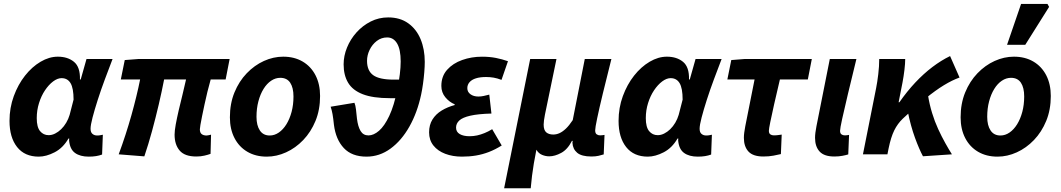

<svg xmlns="http://www.w3.org/2000/svg" viewBox="-20 -803 5518 999"><path d="M181.6 12Q108.5 12 69 -37.9Q29.5 -87.8 29.5 -174Q29.5 -242.2 51.7 -302.8Q73.9 -363.3 110.2 -409.4Q146.6 -455.5 191.3 -481.8Q235.9 -508.1 280.9 -508.1Q332.2 -508.1 364.9 -481.3Q397.7 -454.4 396 -389.6H400L430.1 -496.1H565.7Q546.2 -445.2 525.6 -390Q505 -334.7 488.5 -283.2Q472 -231.6 461.6 -191.8Q451.2 -152 451.2 -132.9Q451.2 -114.7 461 -106.4Q470.8 -98 485.4 -98Q495.5 -98 502.2 -99.5Q508.8 -101 515.1 -102L511.2 1.1Q496.6 6.5 479.5 9.3Q462.4 12 441.5 12Q397.2 12 370.4 -7.2Q343.6 -26.4 339.5 -72.4Q339.5 -74 339.8 -76.7Q340 -79.4 340.2 -82.2H336.2Q308 -33.2 264.2 -10.6Q220.4 12 181.6 12ZM233.1 -99.7Q249.9 -99.7 266.6 -108Q283.2 -116.2 298.1 -130.6Q313 -145 324.5 -164.4Q335.9 -183.8 342.3 -205.3L362.8 -284.7Q362.8 -344.2 347.1 -370.3Q331.4 -396.4 300.4 -396.4Q279.3 -396.4 256.5 -379.4Q233.7 -362.3 214.2 -333.3Q194.7 -304.3 183 -266.7Q171.2 -229.2 171.2 -188.3Q171.2 -141.5 188.6 -120.6Q206 -99.7 233.1 -99.7Z M1001.3 11.3Q941.3 11.3 914.9 -19.5Q888.4 -50.3 888.4 -102.4Q888.4 -122.6 894.4 -155.6Q900.5 -188.7 909.8 -228.9Q919.2 -269.1 929.6 -310.6Q940 -352.2 948 -389.4H833.9Q822 -327.9 806 -259.2Q789.9 -190.6 771.1 -121.3Q752.2 -52 731 10.6L597.6 0Q635.2 -101.7 663.7 -203.2Q692.1 -304.7 709 -389.4H608.6L629.1 -490.5L701.4 -496.1H1174.8L1154 -389.4H1076.2Q1067.5 -358.9 1059.2 -325.2Q1050.9 -291.6 1044 -258.7Q1037 -225.8 1031.4 -198.6Q1025.8 -171.3 1022.8 -153.3Q1019.9 -135.3 1019.9 -130.3Q1019.9 -112.6 1029.3 -105.3Q1038.7 -97.9 1055.1 -97.9Q1060.1 -97.9 1065.4 -99.4Q1070.8 -100.9 1078.1 -102.3L1075.5 -2.5Q1062.9 2.2 1043.9 6.7Q1024.8 11.3 1001.3 11.3Z M1368.1 12Q1310.2 12 1267.1 -13.3Q1223.9 -38.6 1200.1 -84.7Q1176.2 -130.8 1176.2 -192.5Q1176.2 -264.4 1200 -322.2Q1223.8 -380.1 1263.8 -421.7Q1303.9 -463.4 1353.2 -485.8Q1402.6 -508.1 1453.5 -508.1Q1511.4 -508.1 1554.6 -482.8Q1597.7 -457.5 1621.6 -411.4Q1645.4 -365.3 1645.4 -303.6Q1645.4 -231.7 1621.6 -173.9Q1597.8 -116.1 1557.8 -74.4Q1517.8 -32.7 1468.5 -10.4Q1419.2 12 1368.1 12ZM1383.3 -98Q1408.5 -98 1430.9 -113.5Q1453.3 -129 1470.3 -156.5Q1487.3 -184 1497.2 -221Q1507 -258 1507 -300.9Q1507 -346.9 1490 -372.5Q1473 -398.1 1438.4 -398.1Q1413.2 -398.1 1390.8 -383Q1368.3 -367.9 1351.3 -340.4Q1334.3 -313 1324.5 -276Q1314.6 -239 1314.6 -195.2Q1314.6 -150.3 1332.1 -124.2Q1349.5 -98 1383.3 -98Z M1887 12Q1810.8 12 1769 -32.6Q1727.2 -77.1 1717.5 -153.6Q1714 -188.1 1710.2 -209.1Q1706.4 -230.2 1700.4 -247.7L1824.2 -268.2Q1829.7 -255.2 1832.2 -233.8Q1834.7 -212.5 1837.3 -185.8Q1842.3 -144.4 1856.2 -121.4Q1870.1 -98.4 1897.2 -98.4Q1924 -98.4 1952.1 -122.6Q1980.2 -146.8 2005.4 -200Q2030.6 -253.3 2047.9 -340Q2055.9 -381 2060.4 -417.1Q2064.8 -453.2 2064.8 -483.2Q2064.8 -545.5 2046.1 -576.9Q2027.4 -608.2 1994.6 -608.2Q1964.1 -608.2 1940.3 -589.8Q1916.5 -571.4 1903.1 -543.4Q1889.7 -515.5 1889.7 -486.6Q1889.7 -434.8 1921.9 -411.8Q1954 -388.7 2028.4 -388.7H2075.3L2065.3 -292.2H2009Q1920.4 -292.2 1867.6 -312.7Q1814.8 -333.2 1791.4 -372.4Q1767.9 -411.6 1767.9 -468.2Q1767.9 -512.2 1785.5 -555.4Q1803 -598.7 1834.9 -634.3Q1866.7 -669.8 1908.9 -691.1Q1951.1 -712.4 1999.8 -712.4Q2061.6 -712.4 2104.2 -681.8Q2146.9 -651.2 2168.5 -598.9Q2190.1 -546.5 2190.1 -481Q2190.1 -457.8 2187.6 -427.4Q2185.1 -397 2180.9 -366.6Q2176.7 -336.1 2171.2 -310.8Q2151.4 -217.6 2110.3 -144.6Q2069.2 -71.6 2012 -29.8Q1954.8 12 1887 12Z M2383.6 12Q2335.5 12 2296.5 -2.8Q2257.6 -17.6 2235.1 -45.9Q2212.6 -74.2 2212.6 -114.5Q2212.6 -153.2 2230.2 -181.4Q2247.8 -209.6 2278.2 -228Q2308.6 -246.4 2345.7 -256.4V-260.4Q2318.3 -271.4 2297.3 -296.7Q2276.4 -322 2276.4 -356Q2276.4 -406.2 2306.4 -439.9Q2336.3 -473.5 2384.8 -490.8Q2433.2 -508 2487.8 -508Q2527.5 -508 2560.5 -501.5Q2593.5 -494.9 2623 -484.5L2589.4 -387.4Q2567 -395.9 2548.1 -399.1Q2529.2 -402.3 2509 -402.3Q2477.8 -402.3 2456.1 -395.4Q2434.5 -388.6 2423 -375.3Q2411.5 -362 2411.5 -344.4Q2411.5 -324.4 2427.9 -312.6Q2444.2 -300.7 2469.2 -300.7Q2482.5 -300.7 2496.5 -303.7Q2510.4 -306.7 2525.8 -310.7L2537 -212.2Q2467.3 -210.3 2427 -201Q2386.7 -191.8 2369.8 -176.1Q2352.9 -160.5 2352.9 -139Q2352.9 -116.6 2372.1 -105.4Q2391.3 -94.2 2423.2 -94.2Q2443.3 -94.2 2462.6 -98.4Q2482 -102.7 2501.4 -110.7Q2520.9 -118.6 2540.9 -130.8L2590.5 -46Q2556.1 -24.6 2523.5 -12.1Q2491 0.4 2456.8 6.2Q2422.7 12 2383.6 12Z M2603 176.7 2738.6 -496.1H2875.4L2815.4 -206.5Q2812.2 -192.1 2810.5 -177.3Q2808.7 -162.4 2808.7 -154.8Q2808.7 -125.9 2822.2 -114.4Q2835.7 -103 2858.7 -103Q2875.1 -103 2891.1 -110.2Q2907.1 -117.4 2924.3 -133.6Q2941.5 -149.9 2960 -178L3022.7 -496.1H3161.2Q3135.9 -395.7 3116.7 -316.6Q3097.5 -237.4 3087.2 -187.8Q3076.8 -138.2 3076.8 -125.1Q3076.8 -109.6 3084.5 -104.2Q3092.1 -98.7 3102.1 -98.7Q3107.3 -98.7 3113.5 -99.4Q3119.7 -100.1 3125.4 -101.1L3121.2 0.4Q3110 4.2 3094.2 7.7Q3078.4 11.3 3057.3 11.3Q3006.4 11.3 2983.3 -8Q2960.2 -27.4 2958.5 -60.1Q2958.5 -62.1 2958.9 -63.9Q2959.2 -65.8 2959.9 -70H2955.9Q2933.2 -25.3 2900.1 -7.5Q2867 10.4 2837.7 10.4Q2818.8 10.4 2800.5 2.8Q2782.1 -4.7 2770.9 -23.9Q2763 14.7 2757.6 47.6Q2752.2 80.5 2748.2 111.7Q2744.3 142.8 2741.4 176.7Z M3350.6 12Q3277.5 12 3238 -37.9Q3198.5 -87.8 3198.5 -174Q3198.5 -242.2 3220.7 -302.8Q3242.9 -363.3 3279.2 -409.4Q3315.6 -455.5 3360.3 -481.8Q3404.9 -508.1 3449.9 -508.1Q3501.2 -508.1 3533.9 -481.3Q3566.7 -454.4 3565 -389.6H3569L3599.1 -496.1H3734.7Q3715.2 -445.2 3694.6 -390Q3674 -334.7 3657.5 -283.2Q3641 -231.6 3630.6 -191.8Q3620.2 -152 3620.2 -132.9Q3620.2 -114.7 3630 -106.4Q3639.8 -98 3654.4 -98Q3664.5 -98 3671.2 -99.5Q3677.8 -101 3684.1 -102L3680.2 1.1Q3665.6 6.5 3648.5 9.3Q3631.4 12 3610.5 12Q3566.2 12 3539.4 -7.2Q3512.6 -26.4 3508.5 -72.4Q3508.5 -74 3508.8 -76.7Q3509 -79.4 3509.2 -82.2H3505.2Q3477 -33.2 3433.2 -10.6Q3389.4 12 3350.6 12ZM3402.1 -99.7Q3418.9 -99.7 3435.6 -108Q3452.2 -116.2 3467.1 -130.6Q3482 -145 3493.5 -164.4Q3504.9 -183.8 3511.3 -205.3L3531.8 -284.7Q3531.8 -344.2 3516.1 -370.3Q3500.4 -396.4 3469.4 -396.4Q3448.3 -396.4 3425.5 -379.4Q3402.7 -362.3 3383.2 -333.3Q3363.7 -304.3 3352 -266.7Q3340.2 -229.2 3340.2 -188.3Q3340.2 -141.5 3357.6 -120.6Q3375 -99.7 3402.1 -99.7Z M3951.8 11.3Q3898.2 11.3 3874.3 -14.6Q3850.5 -40.5 3850.5 -85.7Q3850.5 -98.9 3852.4 -113.3Q3854.3 -127.7 3857.8 -146.3L3906.1 -389.4H3764.5L3784.9 -490.5L3855.5 -496.1H4204L4183.2 -389.4H4037.9Q4020.5 -316.8 4007.8 -259.9Q3995 -203 3987.8 -167.4Q3980.6 -131.8 3980.6 -122.6Q3980.6 -109 3988.2 -103.9Q3995.8 -98.7 4005.6 -98.7Q4019.3 -98.7 4028.9 -100.2Q4038.5 -101.7 4047.3 -102.7L4043.1 -1.3Q4027.4 2.5 4004.2 6.9Q3980.9 11.3 3951.8 11.3Z M4321.1 11.3Q4268.2 11.3 4244.5 -14.6Q4220.8 -40.5 4220.8 -85.7Q4220.8 -98.9 4222.7 -113.3Q4224.6 -127.7 4228.1 -146.3L4297.6 -496.1H4436Q4411 -393.8 4391.8 -313.7Q4372.5 -233.6 4361.8 -184Q4351 -134.5 4351 -122.6Q4351 -109 4358.3 -103.9Q4365.6 -98.7 4375.1 -98.7Q4379.7 -98.7 4385.7 -99.2Q4391.6 -99.7 4397.8 -101.1L4393.6 0.4Q4381.6 4.2 4363.2 7.7Q4344.7 11.3 4321.1 11.3Z M4470 0 4538.7 -345.2Q4544.7 -375 4549.7 -416.7Q4554.7 -458.4 4554.7 -496.1H4689.9Q4689.9 -472.7 4685.9 -439.2Q4681.9 -405.6 4675.9 -374L4655.6 -270.8H4659.6Q4699.2 -327.6 4742.4 -373.6Q4785.7 -419.6 4831.3 -454.2Q4877 -488.8 4923.4 -511.3L4972.6 -399.6Q4934.6 -386 4891 -359.5Q4847.5 -333 4795 -290.2Q4742.5 -247.4 4677 -185.2Q4650.3 -159.7 4632.9 -124.6Q4615.5 -89.5 4603.4 -30.4L4597.4 0ZM4782.3 10.1Q4773 -6.9 4762.5 -31.2Q4751.9 -55.5 4740.9 -85.7Q4729.9 -116 4720.1 -151.3Q4710.3 -186.5 4702.6 -226.3L4808.7 -306.2Q4816.2 -259.4 4829.8 -215.1Q4843.3 -170.8 4861.4 -131.6Q4879.5 -92.4 4898.3 -58.8Q4917 -25.3 4933 0Z M5170.1 12Q5112.2 12 5069.1 -13.3Q5025.9 -38.6 5002.1 -84.7Q4978.2 -130.8 4978.2 -192.5Q4978.2 -264.4 5002 -322.2Q5025.8 -380.1 5065.8 -421.7Q5105.9 -463.4 5155.2 -485.8Q5204.6 -508.1 5255.5 -508.1Q5313.4 -508.1 5356.6 -482.8Q5399.7 -457.5 5423.6 -411.4Q5447.4 -365.3 5447.4 -303.6Q5447.4 -231.7 5423.6 -173.9Q5399.8 -116.1 5359.8 -74.4Q5319.8 -32.7 5270.5 -10.4Q5221.2 12 5170.1 12ZM5185.3 -98Q5210.5 -98 5232.9 -113.5Q5255.3 -129 5272.3 -156.5Q5289.3 -184 5299.2 -221Q5309 -258 5309 -300.9Q5309 -346.9 5292 -372.5Q5275 -398.1 5240.4 -398.1Q5215.2 -398.1 5192.8 -383Q5170.3 -367.9 5153.3 -340.4Q5136.3 -313 5126.5 -276Q5116.6 -239 5116.6 -195.2Q5116.6 -150.3 5134.1 -124.2Q5151.5 -98 5185.3 -98ZM5219.8 -569.9 5292.9 -782.7H5430L5438.6 -767.2L5314.6 -569.9Z"/></svg>

Font: Source Sans 3
Style: Italic
Weight: 200
Italic angle: -11°
Designer: Paul D. Hunt
Foundry: Adobe
Version: Version 3.046;hotconv 1.0.118;makeotfexe 2.5.65603